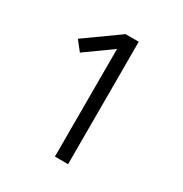

<svg xmlns="http://www.w3.org/2000/svg" viewBox="-158 -790 866 910"><g transform="rotate(30 275.0 -335.0)"><path d="M269 0V-589L125 -486L84 -538L269 -670H341V0Z"/></g></svg>

Font: Lode Term
Style: Regular
Weight: 400
Monospace: yes
Designer: Belleve Invis
Foundry: Belleve Invis
Version: Version 29.2.0